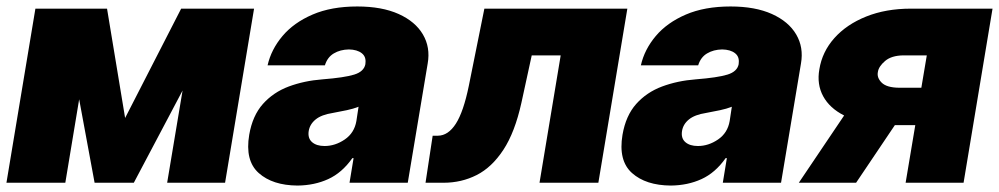

<svg xmlns="http://www.w3.org/2000/svg" viewBox="-28 -573 3132 602"><path d="M364.3 -203.1 540 -545.9H768.6L677.7 0H496.1L544.4 -289.1L391.6 0H268.6L220.2 -261.7L176.8 0H-7.8L83 -545.9H307.6Z M904.8 8.8Q826.7 8.3 783.2 -30.5Q739.7 -69.3 753.4 -150.4Q763.7 -210.4 796.4 -247.1Q829.1 -283.7 877.4 -301.8Q925.8 -319.8 982.9 -324.2Q1051.8 -329.6 1082.5 -339.1Q1113.3 -348.6 1117.7 -372.1V-374Q1120.6 -395 1106.2 -406.2Q1091.8 -417.5 1065.9 -418Q1038.6 -417.5 1018.6 -405.5Q998.5 -393.6 990.7 -368.2H811Q822.3 -418 857.7 -460Q893.1 -502 951.9 -527.3Q1010.7 -552.7 1092.3 -552.7Q1169.4 -552.7 1221.9 -529.1Q1274.4 -505.4 1298.1 -464.8Q1321.8 -424.3 1313 -374L1250.5 0H1067.9L1080.6 -77.1H1076.7Q1044.4 -31.2 1001.2 -11.5Q958 8.3 904.8 8.8ZM989.7 -115.2Q1022.9 -115.2 1053 -135.7Q1083 -156.2 1089.4 -193.4L1096.2 -238.3Q1080.1 -231.9 1059.3 -227.5Q1038.6 -223.1 1015.1 -218.8Q980 -213.4 961.7 -198.5Q943.4 -183.6 939.9 -162.1Q936.5 -139.6 950.4 -127.4Q964.4 -115.2 989.7 -115.2Z M1306.2 0 1328.6 -147.5H1345.2Q1377.4 -147.9 1401.4 -185.3Q1425.3 -222.7 1441.9 -303.7L1490.7 -545.9H1939L1848.1 0H1663.6L1730 -399.4H1639.2L1606.9 -251Q1586.4 -158.2 1550.3 -103.3Q1514.2 -48.3 1466.6 -24.2Q1418.9 0 1362.8 0Z M2075.2 8.8Q1997.1 8.3 1953.6 -30.5Q1910.2 -69.3 1923.8 -150.4Q1934.1 -210.4 1966.8 -247.1Q1999.5 -283.7 2047.9 -301.8Q2096.2 -319.8 2153.3 -324.2Q2222.2 -329.6 2252.9 -339.1Q2283.7 -348.6 2288.1 -372.1V-374Q2291 -395 2276.6 -406.2Q2262.2 -417.5 2236.3 -418Q2209 -417.5 2189 -405.5Q2168.9 -393.6 2161.1 -368.2H1981.4Q1992.7 -418 2028.1 -460Q2063.5 -502 2122.3 -527.3Q2181.2 -552.7 2262.7 -552.7Q2339.8 -552.7 2392.3 -529.1Q2444.8 -505.4 2468.5 -464.8Q2492.2 -424.3 2483.4 -374L2420.9 0H2238.3L2251 -77.1H2247.1Q2214.8 -31.2 2171.6 -11.5Q2128.4 8.3 2075.2 8.8ZM2160.2 -115.2Q2193.4 -115.2 2223.4 -135.7Q2253.4 -156.2 2259.8 -193.4L2266.6 -238.3Q2250.5 -231.9 2229.7 -227.5Q2209 -223.1 2185.5 -218.8Q2150.4 -213.4 2132.1 -198.5Q2113.8 -183.6 2110.4 -162.1Q2106.9 -139.6 2120.8 -127.4Q2134.8 -115.2 2160.2 -115.2Z M2476.6 0 2618.7 -210.9Q2573.2 -233.9 2553 -271.2Q2532.7 -308.6 2541 -355.5Q2549.8 -410.6 2588.1 -453.6Q2626.5 -496.6 2688 -521.2Q2749.5 -545.9 2828.1 -545.9H3084L2993.2 0H2811.5L2841.8 -180.7H2777.8L2656.2 0ZM2791 -297.9H2860.8L2877.9 -399.4H2804.7Q2767.1 -398.9 2747.1 -381.8Q2727.1 -364.7 2724.6 -347.7Q2720.7 -329.6 2736.3 -314Q2752 -298.3 2791 -297.9Z"/></svg>

Font: Inter Tight Black
Style: Italic
Weight: 900
Italic angle: -9.39999°
Designer: Rasmus Andersson
Foundry: rsms
Version: Version 3.004; ttfautohint (v1.8.4.7-5d5b)